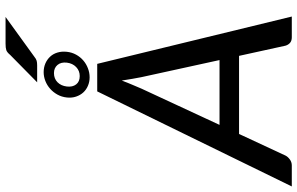

<svg xmlns="http://www.w3.org/2000/svg" viewBox="-248 -882 1096 708"><g transform="rotate(-90 300.0 -528.0)"><path d="M0 0ZM593 0H516.5Q503.5 0 496 -6.5Q488.5 -13 485.5 -23.5L448 -194.5H160L80.5 -23.5Q76 -14.5 66 -7.2Q56 0 44 0H-33.5L317 -717.5H418.5ZM193.5 -266.5H432.5L369.5 -554.5Q367 -568.5 363.5 -587Q360 -605.5 357 -627Q349 -605.5 341 -587Q333 -568.5 327 -554ZM294.5 -829.5Q296.5 -848.5 305.2 -864.2Q314 -880 326.8 -891.2Q339.5 -902.5 355.5 -908.8Q371.5 -915 388 -915Q405 -915 419.8 -908.8Q434.5 -902.5 445 -891.2Q455.5 -880 460.2 -864.2Q465 -848.5 463 -829.5Q461 -811 452.5 -795.5Q444 -780 431.2 -769Q418.5 -758 402.2 -751.8Q386 -745.5 369 -745.5Q352 -745.5 337.5 -751.8Q323 -758 313 -769Q303 -780 297.8 -795.5Q292.5 -811 294.5 -829.5ZM335 -829.5Q332.5 -808.5 342.8 -795.2Q353 -782 373.5 -782Q393 -782 406.8 -795.2Q420.5 -808.5 423 -829.5Q425.5 -851 414.5 -864Q403.5 -877 384.5 -877Q364 -877 350.8 -864Q337.5 -851 335 -829.5ZM591.5 -1055.5 445 -949.5Q436.5 -942.5 429.8 -940.8Q423 -939 413 -939H350.5L451.5 -1038.5Q461 -1050 469.2 -1052.8Q477.5 -1055.5 493 -1055.5Z"/></g></svg>

Font: Lato Medium
Style: Italic
Weight: 500
Italic angle: -7°
Designer: Lukasz Dziedzic
Foundry: tyPoland Lukasz Dziedzic
Version: Version 2.006; 2014-01-15